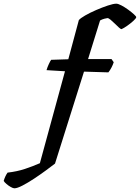

<svg xmlns="http://www.w3.org/2000/svg" viewBox="-188 -820 758 1040"><path d="M-110 200Q-117 200 -129.5 193Q-142 186 -153 176.5Q-164 167 -168 160Q-160 133 -147 115Q-95 109 -53 95Q-11 81 28 64L164 -434L64 -440Q69 -457 76.5 -473Q84 -489 89 -496L182 -499L239 -711Q247 -721 273 -736Q299 -751 332.5 -765.5Q366 -780 396 -790Q426 -800 442 -800Q452 -800 470 -790.5Q488 -781 506.5 -767.5Q525 -754 537.5 -742.5Q550 -731 550 -727Q549 -720 534 -706.5Q519 -693 500.5 -680Q482 -667 470 -662Q466 -662 456 -671Q446 -680 434 -692Q422 -704 411 -713Q400 -722 394 -722Q390 -722 377 -718.5Q364 -715 354 -709L289 -500H416L428 -483Q424 -470 416 -454.5Q408 -439 399 -428L267 -432L110 66Q92 80 61.5 102.5Q31 125 -3 147.5Q-37 170 -66 185Q-95 200 -110 200Z"/></svg>

Font: Texturina 72pt 72pt ExtraBold
Style: Italic
Weight: 800
Italic angle: -11°
Designer: Guillermo Torres Carreño
Foundry: Omnibus-Type
Version: Version 1.002; ttfautohint (v1.8.3)